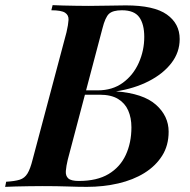

<svg xmlns="http://www.w3.org/2000/svg" viewBox="-59 -728 742 748"><path d="M431 -707Q541 -707 591 -671.5Q641 -636 641 -576Q641 -524 608.5 -482Q576 -440 520 -411.5Q464 -383 393 -372Q499 -364 548.5 -320Q598 -276 598 -215Q598 -161 572.5 -121Q547 -81 503.5 -54Q460 -27 402 -13.5Q344 0 279 0Q245 0 204.5 -1.5Q164 -3 105 -3Q80 -3 53 -2.5Q26 -2 2 -1.5Q-22 -1 -39 0L-35 -20Q-1 -22 18 -28Q37 -34 48 -52Q59 -70 68 -106L200 -602Q207 -632 208 -650.5Q209 -669 194.5 -678.5Q180 -688 141 -688L146 -708Q163 -707 186.5 -706.5Q210 -706 237 -705.5Q264 -705 287 -705Q330 -705 363.5 -706Q397 -707 431 -707ZM244 -359 248 -376H322Q379 -376 419.5 -405.5Q460 -435 481.5 -483Q503 -531 503 -584Q503 -634 483.5 -661Q464 -688 416 -688Q381 -688 366 -674.5Q351 -661 340 -617L205 -106Q199 -81 197.5 -62Q196 -43 207 -33Q218 -23 248 -23Q319 -23 364 -50Q409 -77 431 -124.5Q453 -172 453 -232Q453 -269 440.5 -297.5Q428 -326 401 -342.5Q374 -359 329 -359Z"/></svg>

Font: Playfair Display SemiBold
Style: Italic
Weight: 600
Italic angle: -14°
Designer: Claus Eggers Sørensen
Foundry: Claus Eggers Sørensen
Version: Version 1.203